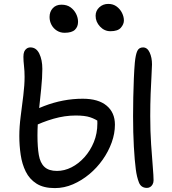

<svg xmlns="http://www.w3.org/2000/svg" viewBox="-20 -952 883 984"><path d="M261 12Q203 12 167 -11Q131 -34 112 -72.5Q93 -111 86 -158.5Q79 -206 79 -255Q79 -302 86 -356Q93 -410 99.5 -463Q106 -516 106 -558Q106 -588 103 -614Q100 -640 100 -661Q100 -677 104 -687Q108 -697 116.5 -703Q125 -709 136 -709Q166 -709 181.5 -677Q197 -645 197 -599Q197 -555 191 -496.5Q185 -438 178.5 -376.5Q172 -315 172 -258Q172 -198 179 -157.5Q186 -117 208 -96.5Q230 -76 272 -76Q310 -76 346.5 -94.5Q383 -113 413 -146.5Q443 -180 461 -224Q479 -268 479 -320Q479 -336 477.5 -346Q476 -356 471 -371L494 -324Q469 -342 442 -351Q415 -360 368 -360Q312 -360 254.5 -343.5Q197 -327 143 -300L110 -363Q158 -390 206 -408.5Q254 -427 303.5 -436.5Q353 -446 404 -446Q484 -446 526.5 -410.5Q569 -375 569 -313Q569 -268 552.5 -222Q536 -176 506.5 -134Q477 -92 438 -59.5Q399 -27 354 -7.5Q309 12 261 12ZM733 11Q703 11 692 -17Q681 -45 676 -84Q670 -129 666 -200.5Q662 -272 662 -357Q662 -402 663 -452.5Q664 -503 666 -550Q668 -597 671 -631Q675 -672 683.5 -690.5Q692 -709 713 -709Q735 -709 747 -683Q759 -657 759 -622Q759 -605 756.5 -565Q754 -525 752 -471Q750 -417 750 -357Q750 -279 754.5 -212Q759 -145 763 -97.5Q767 -50 767 -28Q767 -16 762 -7Q757 2 749.5 6.5Q742 11 733 11ZM546 -792Q515 -792 492.5 -816Q470 -840 470 -871Q470 -897 489 -914.5Q508 -932 535 -932Q560 -932 578 -918.5Q596 -905 605.5 -885.5Q615 -866 615 -847Q615 -828 599.5 -810Q584 -792 546 -792ZM311 -784Q289 -784 271.5 -795Q254 -806 244 -824.5Q234 -843 234 -865Q234 -892 250.5 -910Q267 -928 295 -928Q323 -928 341.5 -914.5Q360 -901 370 -881Q380 -861 380 -840Q380 -815 364 -799.5Q348 -784 311 -784Z"/></svg>

Font: Shantell Sans
Style: Regular
Weight: 400
Designer: Stephen Nixon, Anya Danilova, Shantell Martin
Foundry: Arrow Type
Version: Version 1.008;[ac192a2d6]